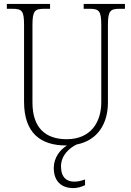

<svg xmlns="http://www.w3.org/2000/svg" viewBox="-20 -734 671 982"><path d="M318 10H323C287 31 255 73 255 125C255 192 293 228 355 228C376 228 396 222 415 213V184C391 192 378 195 359 195C323 195 292 175 292 117C292 60 336 22 372 5C480 -16 532 -102 532 -210V-605C532 -679 544 -689 592 -689H619V-714H408V-689H438C486 -689 498 -679 498 -606V-211C498 -110 445 -22 321 -22C214 -22 146 -79 146 -210V-605C146 -679 158 -689 206 -689H236V-714H15V-689H43C92 -689 103 -679 103 -607V-214C103 -53 188 10 318 10Z"/></svg>

Font: Noto Serif Hebrew SemiCondensed ExtraLight
Style: Regular
Weight: 200
Width: 4
Designer: Monotype Design Team
Foundry: Monotype Imaging Inc.
Version: Version 2.004